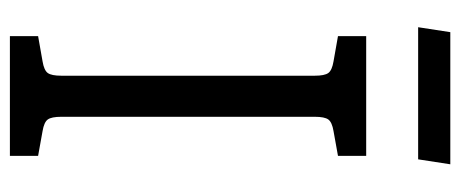

<svg xmlns="http://www.w3.org/2000/svg" viewBox="-291 -639 930 388"><g transform="rotate(90 174.0 -445.0)"><path d="M53 -57 104 -66Q122 -69 127.5 -76.5Q133 -84 133 -104V-616Q133 -636 127.5 -643.5Q122 -651 104 -654L53 -663V-720H295V-663L245 -654Q227 -651 221.5 -643.5Q216 -636 216 -616V-104Q216 -84 221.5 -76.5Q227 -69 245 -66L295 -57V0H53ZM45 -890H312L302 -825H35Z"/></g></svg>

Font: Enriqueta
Style: Regular
Weight: 400
Designer: Viviana Monsalve, Gustavo Ibarra
Foundry: 72Puntos
Version: Version 2.000